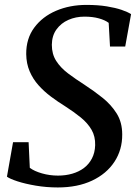

<svg xmlns="http://www.w3.org/2000/svg" viewBox="-20 -772 575 802"><path d="M221.5 11Q174 11 129.8 3.5Q85.5 -4 53.2 -14.5Q21 -25 9 -34L34.5 -178H99.5L104.5 -71Q123 -57 155.2 -47.8Q187.5 -38.5 222.5 -38.5Q254 -38.5 281.8 -46.5Q309.5 -54.5 330.5 -70.2Q351.5 -86 364 -110Q376.5 -134 377.5 -165.5Q378.5 -202 362.5 -229.8Q346.5 -257.5 317.8 -281Q289 -304.5 251.5 -328.5Q221.5 -347 192.8 -368.5Q164 -390 140.8 -416Q117.5 -442 103.8 -474.2Q90 -506.5 89.5 -546Q89 -610.5 123 -656.5Q157 -702.5 214.2 -727Q271.5 -751.5 341 -751.5Q389 -751.5 425.8 -745.5Q462.5 -739.5 488 -730.8Q513.5 -722 527.5 -713L503 -577.5H439.5L434 -676.5Q419 -688 393.2 -695.2Q367.5 -702.5 332.5 -702.5Q296.5 -702.5 265.8 -689Q235 -675.5 216 -649.2Q197 -623 196.5 -585Q196.5 -546 214.8 -517.5Q233 -489 264.5 -465.2Q296 -441.5 335 -416.5Q373.5 -391.5 409 -363Q444.5 -334.5 467.5 -297.8Q490.5 -261 490.5 -210.5Q491 -146.5 458 -96.2Q425 -46 364.5 -17.5Q304 11 221.5 11Z"/></svg>

Font: Merriweather 36pt Medium
Style: Italic
Weight: 500
Italic angle: -7.8°
Version: Version 2.101